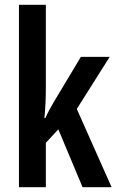

<svg xmlns="http://www.w3.org/2000/svg" viewBox="-20 -780 485 800"><path d="M171 -412Q171 -380 169.5 -349Q168 -318 165 -288H169Q178 -308 187.5 -325.5Q197 -343 206 -358L317 -543H437L300 -326L445 0H324L223 -241L171 -185V0H59V-760H171Z"/></svg>

Font: Noto Sans Ethiopic ExtraCondensed SemiBold
Style: Regular
Weight: 600
Width: 2
Designer: Monotype Design Team
Foundry: Monotype Imaging Inc.
Version: Version 2.102; ttfautohint (v1.8.4.7-5d5b)